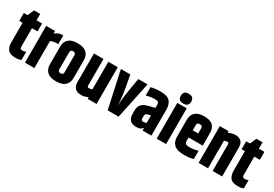

<svg xmlns="http://www.w3.org/2000/svg" viewBox="40 -1711 3809 2669"><g transform="rotate(30 1944.0 -377.0)"><path d="M111 -692H209V-590H298V-463H209V-163Q209 -147 218 -137Q227 -127 247 -127Q273 -127 288.5 -134Q304 -141 304 -141V-7Q304 -7 280 1Q256 9 215 9Q126 9 92 -33.5Q58 -76 58 -147V-463H5V-590H65Z M619 -593H636V-454H613Q593 -454 574.5 -451Q556 -448 541 -443.5Q526 -439 515 -434V0H364V-590H506V-550Q529 -565 546 -574.5Q563 -584 580 -588.5Q597 -593 619 -593Z M676 -439Q676 -513 722 -556.5Q768 -600 866 -600Q964 -600 1010 -556.5Q1056 -513 1056 -439V-151Q1056 -78 1010 -34Q964 10 866 10Q768 10 722 -34Q676 -78 676 -151ZM908 -434Q908 -451 897 -461.5Q886 -472 866 -472Q846 -472 835 -461.5Q824 -451 824 -434V-156Q824 -139 835 -128.5Q846 -118 866 -118Q886 -118 897 -128.5Q908 -139 908 -156Z M1362 -590H1513V0H1371V-27Q1361 -22 1345.5 -15.5Q1330 -9 1309 -4.5Q1288 0 1260 0Q1197 0 1164 -34Q1131 -68 1131 -132V-590H1284V-162Q1284 -136 1312 -136Q1322 -136 1331.5 -138Q1341 -140 1349 -142.5Q1357 -145 1362 -148Z M1843 -590H1991L1867 0H1691L1563 -590H1714L1748 -408Q1760 -344 1766.5 -291Q1773 -238 1776 -199.5Q1779 -161 1779.5 -140Q1780 -119 1780 -119Q1780 -119 1781 -140.5Q1782 -162 1785 -200.5Q1788 -239 1794 -291Q1800 -343 1811 -405Z M2046 -576Q2066 -583 2106 -589Q2146 -595 2199 -595Q2309 -595 2351 -548.5Q2393 -502 2393 -416V0H2252V-43Q2242 -27 2217.5 -12.5Q2193 2 2150 2Q2080 2 2047.5 -32.5Q2015 -67 2015 -143V-177Q2015 -245 2045 -280.5Q2075 -316 2140 -334L2249 -362V-417Q2248 -442 2234.5 -453Q2221 -464 2183 -464Q2138 -464 2099 -456Q2060 -448 2046 -443ZM2248 -120V-241L2202 -229Q2177 -222 2170 -211Q2163 -200 2163 -171V-143Q2163 -127 2171 -118Q2179 -109 2198 -109Q2211 -109 2224.5 -112Q2238 -115 2248 -120Z M2478 -574H2629V0H2478ZM2470 -685Q2470 -720 2488 -742Q2506 -764 2554 -764Q2601 -764 2619 -742Q2637 -720 2637 -685Q2637 -651 2619 -629Q2601 -607 2554 -607Q2506 -607 2488 -629Q2470 -651 2470 -685Z M2709 -439Q2709 -513 2754.5 -556.5Q2800 -600 2898 -600Q2996 -600 3038.5 -556.5Q3081 -513 3081 -439V-317H2942V-437Q2942 -456 2930 -465.5Q2918 -475 2898 -475Q2878 -475 2866 -465.5Q2854 -456 2854 -437V-190L2709 -192ZM2709 -264H2854V-180Q2854 -151 2870 -138Q2886 -125 2932 -125Q2979 -125 3015.5 -133Q3052 -141 3067 -145V-13Q3051 -9 3032.5 -4.5Q3014 0 2987 3Q2960 6 2917 6Q2807 6 2758 -39Q2709 -84 2709 -168ZM2839 -351H3081V-236H2839Z M3293 -564Q3308 -572 3337.5 -582.5Q3367 -593 3404 -593Q3457 -593 3493 -563Q3529 -533 3529 -467V0H3376V-430Q3376 -442 3370 -448Q3364 -454 3350 -454Q3335 -454 3322.5 -450Q3310 -446 3302 -441V0H3151V-590H3293Z M3680 -692H3778V-590H3867V-463H3778V-163Q3778 -147 3787 -137Q3796 -127 3816 -127Q3842 -127 3857.5 -134Q3873 -141 3873 -141V-7Q3873 -7 3849 1Q3825 9 3784 9Q3695 9 3661 -33.5Q3627 -76 3627 -147V-463H3574V-590H3634Z"/></g></svg>

Font: Khand Variable Light
Style: Regular
Weight: 300
Designer: Satya Rajpurohit
Foundry: Indian Type Foundry
Version: Version 3.000